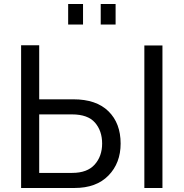

<svg xmlns="http://www.w3.org/2000/svg" viewBox="-20 -935 913 955"><path d="M319 -813V-915H393V-813ZM481 -813V-915H555V-813ZM85 0V-710H175V-441H345Q459 -441 519.5 -381.5Q580 -322 580 -221Q580 -124 519.5 -62Q459 0 351 0ZM698 0V-709H788V0ZM175 -75H339Q414 -75 451 -116.5Q488 -158 488 -221Q488 -284 452.5 -325Q417 -366 338 -366H175Z"/></svg>

Font: Raleway-v4020 Medium
Style: Regular
Weight: 500
Designer: Matt McInerney, Pablo Impallari, Rodrigo Fuenzalida
Foundry: Matt McInerney, Pablo Impallari, Rodrigo Fuenzalida
Version: Version 4.020;PS 004.020;hotconv 1.0.88;makeotf.lib2.5.64775